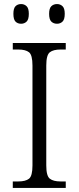

<svg xmlns="http://www.w3.org/2000/svg" viewBox="-20 -926 388 946"><path d="M43 0V-32H70Q106 -32 123 -45.5Q140 -59 140 -111V-603Q140 -655 123 -668.5Q106 -682 70 -682H43V-714H304V-682H278Q243 -682 225.5 -668.5Q208 -655 208 -603V-111Q208 -59 225.5 -45.5Q243 -32 278 -32H304V0ZM261 -809Q244 -809 233 -819.5Q222 -830 222 -858Q222 -885 233 -895.5Q244 -906 261 -906Q277 -906 288 -895.5Q299 -885 299 -858Q299 -830 288 -819.5Q277 -809 261 -809ZM84 -809Q67 -809 56.5 -819.5Q46 -830 46 -858Q46 -885 56.5 -895.5Q67 -906 84 -906Q100 -906 111 -895.5Q122 -885 122 -858Q122 -830 111 -819.5Q100 -809 84 -809Z"/></svg>

Font: Noto Serif Myanmar Light
Style: Regular
Weight: 300
Designer: Ben Mitchell and the Monotype Design Team
Foundry: Monotype Imaging Inc.
Version: Version 2.106; ttfautohint (v1.8.4.7-5d5b)